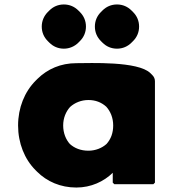

<svg xmlns="http://www.w3.org/2000/svg" viewBox="-20 -818 773 860"><path d="M263 -256C263 -289 275 -318 294 -339C315 -358 344 -370 376 -370C407 -370 434 -360 456 -340C475 -319 487 -290 487 -256C487 -223 477 -195 457 -173C437 -155 408 -143 376 -143C342 -143 314 -154 293 -173C275 -193 263 -222 263 -256ZM674 -454C674 -465 670 -474 662 -482L661 -483L654 -490C599 -545 382 -535 322 -535C252 -535 193 -509 148 -465L147 -464L140 -457C90 -407 61 -335 61 -256C61 -177 90 -105 139 -56L146 -49C190 -5 251 22 322 22C388 22 445 -5 485 -44V0L492 7H667L674 0ZM504 -798C478 -798 456 -788 439 -771L432 -764C415 -747 405 -725 405 -699C405 -673 415 -651 432 -634L439 -627C456 -610 478 -600 504 -600C530 -600 552 -610 569 -627L576 -634C593 -651 603 -673 603 -699C603 -725 593 -747 576 -764L569 -771C552 -788 530 -798 504 -798ZM266 -798C240 -798 218 -788 201 -771L194 -764C177 -747 167 -724 167 -699C167 -673 177 -651 194 -634L201 -627C218 -610 240 -600 266 -600C291 -600 314 -610 331 -627L338 -634C355 -651 365 -673 365 -699C365 -725 355 -747 338 -764L331 -771C314 -788 292 -798 266 -798Z"/></svg>

Font: Hussar Woodtype
Style: Blk
Weight: 900
Foundry: Cannot Into Space Fonts
Version: Version 1.07